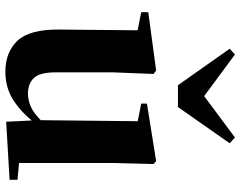

<svg xmlns="http://www.w3.org/2000/svg" viewBox="-112 -786 914 731"><g transform="rotate(90 345.5 -420.0)"><path d="M253 17Q178 17 134.5 -29Q91 -75 92 -189L95 -505L129 -480L26 -500V-527L248 -557L261 -547L255 -393V-174Q255 -114 276.5 -91.5Q298 -69 335 -69Q376 -69 411 -95Q446 -121 472 -160L511 -103H453Q416 -51 366.5 -17Q317 17 253 17ZM443 14 437 -107V-110L441 -487L374 -500V-522L593 -557L604 -547L600 -393V-35L664 -29V1ZM187 -857 387 -709H304L503 -857L525 -837L387 -640H304L165 -837Z"/></g></svg>

Font: Noto Serif JP Black
Style: Regular
Weight: 900
Designer: Ryoko NISHIZUKA 西塚涼子 (kana & ideographs); Frank Grießhammer (Latin, Greek & Cyrillic); Wenlong ZHANG 张文龙 (bopomofo); San
Foundry: Adobe
Version: Version 2.003-H1;hotconv 1.1.1;makeotfexe 2.6.0